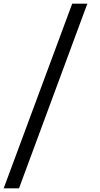

<svg xmlns="http://www.w3.org/2000/svg" viewBox="-40 -770 540 1040"><path d="M351.1 -750H433.1L63 250H-20Z"/></svg>

Font: Oakes Grotesk
Style: Italic
Weight: 400
Italic angle: -8°
Designer: Samuel Oakes
Foundry: Samuel Oakes
Version: Version 1.000;PS 001.000;hotconv 1.0.88;makeotf.lib2.5.64775